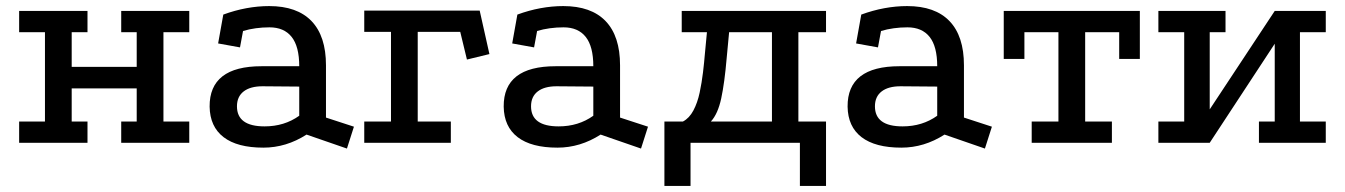

<svg xmlns="http://www.w3.org/2000/svg" viewBox="-20 -470 4427 632"><path d="M43 -434H268V-364H216V-250H430V-364H379V-434H603V-364H518V-70H603V0H379V-70H430V-179H216V-70H268V0H43V-70H128V-364H43Z M989 -27Q922 16 847 16Q761 16 716 -18.5Q671 -53 670 -119Q669 -252 841 -252H965Q965 -317 940 -348.5Q915 -380 867 -380Q844 -380 822 -377Q800 -374 780 -368L770 -314L698 -327L715 -422Q753 -436 791 -443Q829 -450 866 -450Q958 -450 1005.5 -400.5Q1053 -351 1053 -255V-83L1145 -53L1122 19ZM844 -186Q804 -186 782 -169Q760 -152 760 -120Q760 -54 851 -54Q916 -54 965 -89V-185Z M1179 -435H1559L1591 -292L1517 -274L1495 -365H1355V-70H1464V0H1179V-70H1267V-365H1179Z M1957 -27Q1890 16 1815 16Q1729 16 1684 -18.5Q1639 -53 1638 -119Q1637 -252 1809 -252H1933Q1933 -317 1908 -348.5Q1883 -380 1835 -380Q1812 -380 1790 -377Q1768 -374 1748 -368L1738 -314L1666 -327L1683 -422Q1721 -436 1759 -443Q1797 -450 1834 -450Q1926 -450 1973.5 -400.5Q2021 -351 2021 -255V-83L2113 -53L2090 19ZM1812 -186Q1772 -186 1750 -169Q1728 -152 1728 -120Q1728 -54 1819 -54Q1884 -54 1933 -89V-185Z M2167 142V-70H2228Q2249 -81 2262.5 -106.5Q2276 -132 2283 -165Q2290 -198 2294 -231.5Q2298 -265 2300 -290L2307 -364H2224V-434H2699V-364H2608V-70H2699V142H2613V0H2253V142ZM2320 -70H2521V-364H2380L2372 -279Q2365 -197 2354 -146Q2343 -95 2320 -70Z M3089 -27Q3022 16 2947 16Q2861 16 2816 -18.5Q2771 -53 2770 -119Q2769 -252 2941 -252H3065Q3065 -317 3040 -348.5Q3015 -380 2967 -380Q2944 -380 2922 -377Q2900 -374 2880 -368L2870 -314L2798 -327L2815 -422Q2853 -436 2891 -443Q2929 -450 2966 -450Q3058 -450 3105.5 -400.5Q3153 -351 3153 -255V-83L3245 -53L3222 19ZM2944 -186Q2904 -186 2882 -169Q2860 -152 2860 -120Q2860 -54 2951 -54Q3016 -54 3065 -89V-185Z M3284 -434H3732V-276H3664V-364H3552V-70H3640V0H3376V-70H3464V-364H3352V-276H3284Z M3793 -434H4014V-364H3962V-110L4176 -434H4344V-364H4259V-70H4344V0H4124V-70H4176V-326L3962 0H3793V-70H3878V-364H3793Z"/></svg>

Font: Podkova Medium
Style: Regular
Weight: 500
Designer: Ilya Yudin
Foundry: Cyreal (www.cyreal.org)
Version: Version 2.103